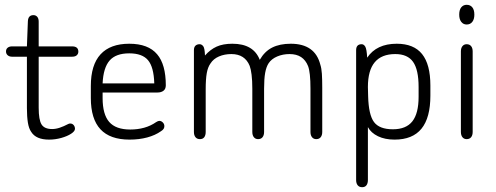

<svg xmlns="http://www.w3.org/2000/svg" viewBox="-20 -571 2066 799"><path d="M92 -335V-121Q92 -86 96 -61Q100 -36 110 -22Q130 10 184 10Q210 10 235 3Q260 -4 276 -14.5Q292 -25 292 -35Q292 -44 286.5 -50.5Q281 -57 272 -57Q270 -57 268 -56.5Q266 -56 264 -55Q245 -45 228.5 -39.5Q212 -34 197 -34Q165 -34 153 -53Q141 -72 141 -123V-335H280Q293 -335 299.5 -341Q306 -347 306 -356Q306 -367 299.5 -372.5Q293 -378 280 -378H141V-481Q141 -494 135 -501Q129 -508 119 -508Q97 -508 96 -482L92 -378H30Q19 -378 12 -372.5Q5 -367 5 -357Q5 -347 12 -341Q19 -335 30 -335Z M407 -186H635Q651 -186 660.5 -193.5Q670 -201 670 -216Q670 -259 661 -291.5Q652 -324 634 -345Q597 -389 518 -389Q439 -389 398.5 -345Q358 -301 358 -213V-163Q358 -76 398 -33Q438 10 519 10Q559 10 592.5 1Q626 -8 650 -25Q658 -30 661 -35Q664 -40 664 -46Q664 -55 657.5 -61.5Q651 -68 643 -68Q638 -68 630 -63Q607 -47 580 -39.5Q553 -32 522 -32Q462 -32 434.5 -63.5Q407 -95 407 -163ZM622 -224H407Q410 -289 436 -319Q462 -349 518 -349Q572 -349 596 -320.5Q620 -292 622 -224Z M833 -340Q832 -371 825.5 -379Q819 -387 811 -387Q800 -387 793.5 -381Q787 -375 787 -362V-22Q787 -8 793.5 0Q800 8 812 8Q824 8 830 0Q836 -8 836 -22V-199Q836 -242 840.5 -267Q845 -292 856 -307Q868 -326 891 -336Q914 -346 943 -346Q999 -346 1019 -297Q1024 -284 1027 -260Q1030 -236 1030 -202V-22Q1030 -8 1036.5 0Q1043 8 1054 8Q1066 8 1072.5 0Q1079 -8 1079 -22V-202Q1079 -243 1083.5 -268Q1088 -293 1098 -308Q1110 -326 1133.5 -336Q1157 -346 1185 -346Q1214 -346 1233 -333.5Q1252 -321 1262 -296Q1272 -270 1272 -202V-22Q1272 -8 1278.5 0Q1285 8 1296 8Q1308 8 1314.5 0Q1321 -8 1321 -22V-206Q1321 -241 1319.5 -264Q1318 -287 1313 -302Q1291 -389 1190 -389Q1144 -389 1112.5 -373Q1081 -357 1061 -322Q1035 -389 947 -389Q908 -389 881.5 -377Q855 -365 833 -340Z M1508 -331Q1506 -367 1500 -377Q1494 -387 1485 -387Q1462 -387 1462 -362V178Q1462 192 1468.5 200Q1475 208 1487 208Q1499 208 1505 200Q1511 192 1511 178V-42Q1524 -18 1553 -4Q1582 10 1622 10Q1697 10 1734 -35.5Q1771 -81 1771 -173V-215Q1771 -303 1736.5 -346Q1702 -389 1631 -389Q1547 -389 1508 -331ZM1512 -170 1511 -209Q1511 -278 1539.5 -312Q1568 -346 1625 -346Q1676 -346 1699 -313.5Q1722 -281 1722 -209V-168Q1722 -99 1696 -66Q1670 -33 1615 -33Q1559 -33 1536.5 -63Q1514 -93 1512 -170Z M1922 -551Q1908 -551 1899.5 -540.5Q1891 -530 1891 -510Q1891 -491 1899.5 -480Q1908 -469 1922 -469Q1937 -469 1945.5 -480Q1954 -491 1954 -510Q1954 -530 1945.5 -540.5Q1937 -551 1922 -551ZM1898 -22Q1898 -8 1904.5 0Q1911 8 1922 8Q1934 8 1940.5 0Q1947 -8 1947 -22V-357Q1947 -371 1940.5 -379Q1934 -387 1922 -387Q1911 -387 1904.5 -379Q1898 -371 1898 -357Z"/></svg>

Font: Beiruti Light
Style: Regular
Weight: 300
Designer: Arlette Boutros
Foundry: Boutros
Version: Version 1.41